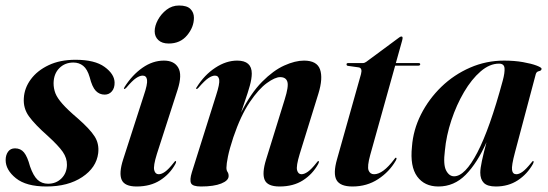

<svg xmlns="http://www.w3.org/2000/svg" viewBox="-24 -668 1988 697"><path d="M150.5 -1Q179.5 -1 199 -20.2Q218.5 -39.5 219 -69.5Q219.5 -94 203.8 -116.8Q188 -139.5 149 -175Q102 -216.5 81 -245.8Q60 -275 62.5 -311.5Q64.5 -348.5 88 -380.2Q111.5 -412 152.8 -431.5Q194 -451 250 -451Q320 -451 355.5 -425.2Q391 -399.5 392 -369Q392.5 -348.5 382.2 -336.5Q372 -324.5 356 -324.5Q337 -324.5 323.8 -338.2Q310.5 -352 301.5 -388Q293 -417 278 -429Q263 -441 242.5 -441Q211.5 -441 191.2 -420.5Q171 -400 170.5 -366Q170.5 -346.5 177.2 -329.2Q184 -312 202.8 -290.8Q221.5 -269.5 258 -238.5Q302 -200 319.2 -173.2Q336.5 -146.5 332.5 -112Q326 -59.5 274.5 -25.2Q223 9 144.5 9Q71 9 33.8 -21Q-3.5 -51 -3.5 -87Q-3.5 -105 5.2 -117.2Q14 -129.5 30.5 -129.5Q51 -129.5 63.2 -114.5Q75.5 -99.5 85 -64Q97 -29.5 112.5 -15.2Q128 -1 150.5 -1Z M588.5 -510Q564 -510 550.8 -522.5Q537.5 -535 537.5 -554.5Q537.5 -574 549.2 -595.8Q561 -617.5 580.8 -632.8Q600.5 -648 626 -648Q655 -648 667.5 -635.2Q680 -622.5 680 -603.5Q680 -569.5 655.2 -539.8Q630.5 -510 588.5 -510ZM545.5 -109Q532 -65.5 535.8 -50.5Q539.5 -35.5 552 -35.5Q562.5 -35.5 575.2 -44.5Q588 -53.5 606.5 -77Q611.5 -84 613.5 -83.5Q617.5 -82.5 612.5 -72.5Q592.5 -36 557.2 -13.5Q522 9 472 9Q428.5 9 417.8 -15Q407 -39 423 -89L498 -321.5Q512 -362.5 509.8 -378Q507.5 -393.5 494 -393.5Q483.5 -393.5 470 -384.5Q456.5 -375.5 434.5 -349.5Q429.5 -344.5 427 -345Q424.5 -345.5 428 -352Q456 -396 493.2 -422Q530.5 -448 571 -448Q608.5 -448 623.2 -422.2Q638 -396.5 621 -343Z M689.5 -345Q686 -346 690.5 -352Q718 -396 757.5 -422Q797 -448 837 -448Q890 -448 890 -401Q890 -382.5 882.8 -356.5Q875.5 -330.5 866.2 -304.2Q857 -278 851 -259Q886.5 -330 927.5 -371.2Q968.5 -412.5 1008 -430.2Q1047.5 -448 1079.5 -448Q1126.5 -448 1137.8 -416Q1149 -384 1132 -328.5L1064 -109Q1050.5 -64.5 1054.5 -50Q1058.5 -35.5 1070.5 -35.5Q1080.5 -35.5 1093.5 -44.5Q1106.5 -53.5 1125 -77Q1130 -84 1132 -83.5Q1136 -82.5 1131 -72.5Q1111 -36 1076 -13.5Q1041 9 991 9Q947 9 936.8 -15Q926.5 -39 942 -89L1009.5 -307Q1024.5 -354.5 1019.2 -371.2Q1014 -388 993 -388Q974.5 -388 944.8 -366.5Q915 -345 882.5 -297Q850 -249 823 -169.5Q809 -127 803.5 -99.8Q798 -72.5 798 -59Q798 -49.5 802 -43.8Q806 -38 806 -29Q806 -12.5 779.2 -1.8Q752.5 9 705.5 9Q675 9 669.5 -3Q664 -15 672.5 -42.5L760.5 -322Q774 -363.5 771.8 -378.5Q769.5 -393.5 756.5 -393.5Q746 -393.5 732.5 -384.5Q719 -375.5 696.5 -349.5Q692 -344.5 689.5 -345Z M1277.5 -423.5 1238.5 -429Q1234 -430 1234 -434.5Q1234 -439 1239.5 -439H1292.5Q1299.5 -439 1305.5 -443.5L1424.5 -531.5Q1429 -535.5 1433.5 -535.5Q1437.5 -535.5 1437.5 -530Q1437.5 -527 1435.5 -519.5L1413 -439H1495.5Q1501.5 -439 1501.5 -434.5Q1501.5 -429.5 1492.5 -429.5H1410.5L1320 -105.5Q1308.5 -63.5 1314 -49.5Q1319.5 -35.5 1334 -35.5Q1366 -35.5 1406.5 -89Q1411 -96 1413.5 -95.5Q1418 -94.5 1412.5 -84.5Q1389.5 -44.5 1348.8 -17.8Q1308 9 1255.5 9Q1211 9 1197.8 -14.2Q1184.5 -37.5 1199.5 -90L1286.5 -399Q1292.5 -421.5 1277.5 -423.5Z M1845.5 -115Q1832.5 -66.5 1834.8 -51Q1837 -35.5 1850.5 -35.5Q1860.5 -35.5 1873 -44.5Q1885.5 -53.5 1904.5 -77Q1909.5 -84 1911.5 -83.5Q1915.5 -82.5 1910.5 -72.5Q1890 -36 1855.8 -13.5Q1821.5 9 1776 9Q1745.5 9 1732.5 -4Q1719.5 -17 1719.5 -41.5Q1719.5 -56 1725.5 -84.2Q1731.5 -112.5 1742 -151.5Q1708.5 -76 1666.5 -33.5Q1624.5 9 1567.5 9Q1517 9 1490.5 -27.2Q1464 -63.5 1471.5 -135.5Q1476 -196.5 1504.2 -252.5Q1532.5 -308.5 1578.2 -352.8Q1624 -397 1682.5 -422.5Q1741 -448 1806 -448Q1843.5 -448 1874.5 -442.5Q1905.5 -437 1923.8 -430Q1942 -423 1942 -418.5Q1942 -411.5 1932.8 -409.8Q1923.5 -408 1921 -399ZM1591 -121Q1584.5 -70.5 1595.5 -49.2Q1606.5 -28 1624.5 -28Q1664 -28 1709 -114.5Q1754 -201 1801 -375Q1809 -404.5 1807.5 -420.8Q1806 -437 1787.5 -437Q1753.5 -437 1720.8 -408.8Q1688 -380.5 1660.5 -333.8Q1633 -287 1614.5 -231.2Q1596 -175.5 1591 -121Z"/></svg>

Font: Fraunces 144pt S000 SemiBold
Style: Italic
Weight: 600
Italic angle: -16°
Version: Version 1.000; ttfautohint (v1.8.3)